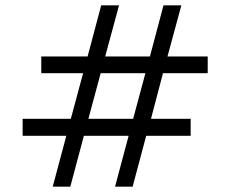

<svg xmlns="http://www.w3.org/2000/svg" viewBox="-20 -701 862 721"><path d="M360 -681H427L375 -489H543L594 -681H661L609 -489H760V-426H592L547 -255H696V-191H529L478 0H412L463 -191H295L244 0H178L229 -191H65V-255H246L292 -426H135V-489H309ZM358 -426 312 -255H480L526 -426Z"/></svg>

Font: Timtura
Style: Regular
Weight: 400
Version: Version 1.0